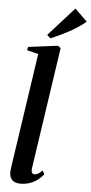

<svg xmlns="http://www.w3.org/2000/svg" viewBox="-67 -1081 538 1130"><g transform="rotate(5 202.0 -516.5)"><path d="M158 -81.5Q157 -64.5 162 -57.8Q167 -51 176 -51Q185 -51 196.5 -56.8Q208 -62.5 222.5 -78L234 -56Q219.5 -37.5 199.5 -22.2Q179.5 -7 154 2Q128.5 11 97.5 11Q79 11 64.5 4.8Q50 -1.5 41.8 -15.8Q33.5 -30 33.5 -53Q33.5 -57.5 34.5 -65.5Q35.5 -73.5 36.8 -83.2Q38 -93 39.5 -102.5L136.5 -758L69.5 -775L73.5 -794.5L248.5 -817L265 -804.5ZM200 -856.5 179.5 -875 331.5 -1044 404.5 -973Q377.5 -949.5 342.8 -928.2Q308 -907 271 -889Q234 -871 200 -856.5Z"/></g></svg>

Font: Merriweather 120pt SemiBold
Style: Italic
Weight: 600
Italic angle: -7.8°
Version: Version 2.101